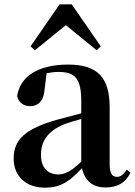

<svg xmlns="http://www.w3.org/2000/svg" viewBox="-20 -850 625 886"><path d="M466 15C522 15 558 -5 582 -53L565 -67C547 -41 535 -34 520 -34C498 -34 486 -48 486 -95V-356C486 -494 428 -552 295 -552C154 -552 72 -496 59 -406C67 -376 89 -360 120 -360C154 -360 182 -382 186 -439L195 -512C215 -516 232 -518 250 -518C327 -518 355 -488 355 -381V-327L245 -298C93 -255 43 -204 43 -118C43 -34 103 16 187 16C263 16 304 -16 358 -74C371 -18 405 15 466 15ZM426 -618 445 -636 311 -830H255L121 -636L141 -618L284 -734ZM355 -104C306 -57 277 -45 250 -45C201 -45 169 -75 169 -136C169 -203 206 -248 277 -277C297 -284 325 -293 355 -301Z"/></svg>

Font: GenRyuMin2 TW B
Style: Regular
Weight: 700
Version: Version 2.100;PS 2.1;hotconv 16.6.51;makeotf.lib2.5.65220 DE